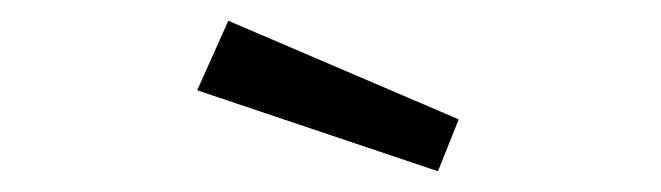

<svg xmlns="http://www.w3.org/2000/svg" viewBox="-20 -822 637 185"><path d="M170 -735 200 -802 422 -707 402 -657Z"/></svg>

Font: Ruda
Style: Regular
Weight: 400
Designer: Mariela Monsalve, Angelina Sanchez
Foundry: Mariela Monsalve, Angelina Sanchez
Version: Version 1.002